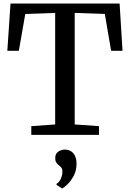

<svg xmlns="http://www.w3.org/2000/svg" viewBox="-20 -763 735 1086"><path d="M292 -59V-690L123 -684L86.5 -475.5H21.5L39.5 -743H656.5L673 -475.5H608.5L573 -684L402.5 -690V-59L540 -49.5V0H157V-49.5ZM413 163.5Q412.5 203 396.2 232.8Q380 262.5 360.8 280.5Q341.5 298.5 332.5 302.5H331L300 283L299.5 276.5Q313.5 270 323.2 249.5Q333 229 333 207.5Q333 192 326.2 184.2Q319.5 176.5 312.5 171.5Q305 166 298.8 157Q292.5 148 292.5 131.5Q292.5 111.5 302.2 101.2Q312 91 324.2 87Q336.5 83 344.5 83H347Q376.5 83 394.8 103.8Q413 124.5 413 163.5Z"/></svg>

Font: Merriweather
Style: Regular
Weight: 400
Designer: Eben Sorkin
Foundry: Eben Sorkin
Version: Version 2.100; ttfautohint (v1.7.19-72a1) -l 8 -r 50 -G 200 